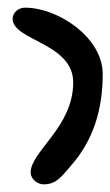

<svg xmlns="http://www.w3.org/2000/svg" viewBox="-20 -620 288 501"><path d="M13 -571C13 -514 171 -508 171 -405C171 -288 60 -225 60 -170C60 -153 77 -139 94 -139C127 -139 140 -159 162 -184C224 -253 248 -334 248 -427C248 -522 132 -600 45 -600C29 -600 13 -588 13 -571Z"/></svg>

Font: ChillLongCangKaiShu Bold
Style: Regular
Weight: 700
Version: Version 3.500;Glyphs 3.1.1 (3135)